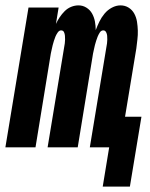

<svg xmlns="http://www.w3.org/2000/svg" viewBox="-39 -548 559 714"><path d="M343 146 367 0H295L359 -387Q360 -394 360 -401Q360 -408 359.5 -415Q359 -422 355.5 -428.5Q352 -435 345 -435Q337 -435 332 -427Q327 -419 324 -411.5Q321 -404 318.5 -396Q316 -388 314 -380.5Q312 -373 310.5 -365Q309 -357 307 -349L250 0H138L202 -387Q203 -394 203 -401Q203 -408 202.5 -415Q202 -422 199 -428.5Q196 -435 188 -435Q181 -435 175.5 -427Q170 -419 167 -411.5Q164 -404 161.5 -396Q159 -388 157 -380.5Q155 -373 153.5 -365Q152 -357 150 -349L93 0H-19L67 -520H179L169 -459Q175 -472 183 -484Q191 -496 201.5 -506.5Q212 -517 225.5 -522.5Q239 -528 253 -528Q269 -528 282.5 -519.5Q296 -511 303.5 -497.5Q311 -484 314 -468Q317 -452 317 -436Q323 -452 330.5 -467.5Q338 -483 349.5 -497Q361 -511 377 -519.5Q393 -528 409 -528Q426 -528 439.5 -519.5Q453 -511 460.5 -497Q468 -483 470.5 -467Q473 -451 473.5 -434.5Q474 -418 472 -401.5Q470 -385 468 -368L426 -114H487L444 146Z"/></svg>

Font: Iosevka Heavy
Style: Italic
Weight: 900
Italic angle: -9°
Monospace: yes
Designer: Belleve Invis
Foundry: Belleve Invis
Version: Version 32.5.0; ttfautohint (v1.8.4)